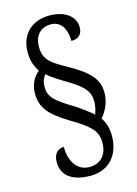

<svg xmlns="http://www.w3.org/2000/svg" viewBox="-130 -830 724 1014"><g transform="rotate(-15 232.5 -323.0)"><path d="M236 114C343 114 399 37 399 -61C399 -109 387 -137 370 -163C397 -195 420 -239 420 -291C420 -368 374 -413 268 -473C188 -517 148 -542 148 -613C148 -676 183 -713 239 -713C299 -713 322 -658 322 -600C361 -600 383 -620 383 -659C383 -713 336 -760 243 -760C150 -760 83 -702 83 -601C83 -554 96 -523 115 -493C86 -469 64 -432 64 -382C64 -305 100 -261 199 -200C325 -127 341 -93 341 -38C341 23 307 68 243 68C169 68 138 -1 138 -70C113 -70 81 -55 81 -1C81 69 133 114 236 114ZM342 -192C322 -210 289 -236 247 -263C150 -321 122 -348 122 -402C122 -432 132 -453 143 -466C172 -441 208 -419 248 -395C338 -342 356 -307 356 -261C356 -234 349 -208 342 -192Z"/></g></svg>

Font: Noto Serif Tamil Condensed
Style: Italic
Weight: 400
Width: 3
Italic angle: -12°
Designer: Indian Type Foundry, Tom Grace, and the Monotype Design Team
Foundry: Monotype Imaging Inc.
Version: Version 2.003